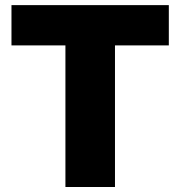

<svg xmlns="http://www.w3.org/2000/svg" viewBox="-20 -748 722 768"><path d="M25.9 -566.4V-727.5H655.3V-566.4H439.9V0H241.7V-566.4Z"/></svg>

Font: Inter 17pt Black
Style: Regular
Weight: 900
Version: Version 4.001;git-66647c0bb